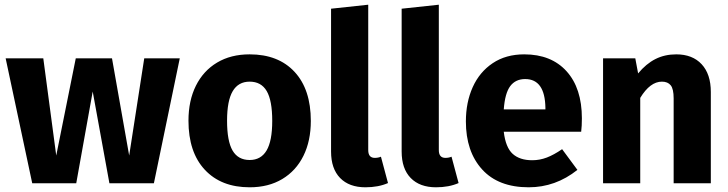

<svg xmlns="http://www.w3.org/2000/svg" viewBox="-20 -779 3095 816"><path d="M634 0H445L374 -390L304 0H117L4 -531H164L219 -118L302 -531H456L529 -118L593 -531H744Z M1301 -265Q1301 -180 1269.5 -116.5Q1238 -53 1179.5 -18Q1121 17 1041 17Q920 17 850.5 -57.5Q781 -132 781 -266Q781 -351 812.5 -414.5Q844 -478 902.5 -513Q961 -548 1041 -548Q1163 -548 1232 -473.5Q1301 -399 1301 -265ZM945 -266Q945 -179 968.5 -139Q992 -99 1041 -99Q1089 -99 1113 -139.5Q1137 -180 1137 -265Q1137 -352 1113.5 -392Q1090 -432 1041 -432Q993 -432 969 -391.5Q945 -351 945 -266Z M1387 -135V-742L1545 -759V-141Q1545 -108 1573 -108Q1587 -108 1599 -113L1629 -1Q1588 17 1533 17Q1464 17 1425.5 -22.5Q1387 -62 1387 -135Z M1687 -135V-742L1845 -759V-141Q1845 -108 1873 -108Q1887 -108 1899 -113L1929 -1Q1888 17 1833 17Q1764 17 1725.5 -22.5Q1687 -62 1687 -135Z M2450 -219H2121Q2129 -152 2159 -125Q2189 -98 2242 -98Q2274 -98 2304 -109.5Q2334 -121 2369 -145L2434 -57Q2341 17 2227 17Q2098 17 2029 -59Q1960 -135 1960 -263Q1960 -344 1989 -408.5Q2018 -473 2074 -510.5Q2130 -548 2208 -548Q2323 -548 2388 -476Q2453 -404 2453 -276Q2453 -243 2450 -219ZM2298 -321Q2296 -443 2212 -443Q2171 -443 2148.5 -413Q2126 -383 2121 -314H2298Z M3001 -388V0H2843V-361Q2843 -401 2830.5 -416.5Q2818 -432 2793 -432Q2743 -432 2701 -363V0H2543V-531H2680L2692 -467Q2726 -508 2765.5 -528Q2805 -548 2854 -548Q2923 -548 2962 -506Q3001 -464 3001 -388Z"/></svg>

Font: FiraGOUPP
Style: Bold
Weight: 700
Designer: bBox Type
Foundry: bBox Type GmbH
Version: Version 1.001